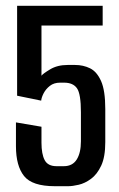

<svg xmlns="http://www.w3.org/2000/svg" viewBox="-20 -640 412 662"><path d="M169 2Q91 2 63 -33Q35 -68 35 -136V-218L123 -203V-148Q123 -109 134 -88Q145 -67 175 -67H200Q230 -67 244.5 -90Q259 -113 259 -153V-253Q259 -316 245.5 -335.5Q232 -355 201 -355H187Q166 -355 152 -344Q138 -333 130.5 -318.5Q123 -304 122 -293L39 -310V-620H334V-552H123V-379Q128 -386 153 -401Q178 -416 213 -416H239Q267 -416 290.5 -404.5Q314 -393 328.5 -360.5Q343 -328 343 -264V-150Q343 -99 329 -69Q315 -39 294 -23.5Q273 -8 251.5 -3Q230 2 215 2Z"/></svg>

Font: Smooch Sans SemiBold
Style: Bold
Weight: 600
Designer: Robert E. Leuschke
Foundry: Robert E. Leuschke
Version: Version 1.010; ttfautohint (v1.8.3)